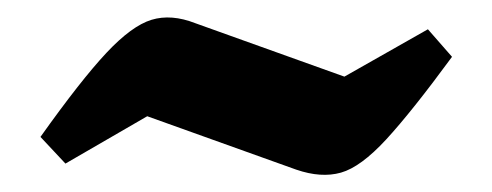

<svg xmlns="http://www.w3.org/2000/svg" viewBox="-20 -393 572 223"><path d="M56 -203 27 -234Q74 -300 103.5 -331.5Q133 -363 156 -370Q179 -377 207 -366L380 -304L477 -359L505 -327Q458 -263 428.5 -231Q399 -199 376 -192.5Q353 -186 324 -196L151 -258Z"/></svg>

Font: Piazzolla ExtraBold
Style: Regular
Weight: 800
Designer: Juan Pablo del Peral
Foundry: Huerta Tipografica
Version: Version 1.330